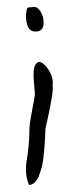

<svg xmlns="http://www.w3.org/2000/svg" viewBox="-20 -618 182 562"><path d="M89 -526Q68 -523 60.5 -543Q53 -563 58 -589Q59 -595 62.5 -596Q66 -597 74 -597Q88 -601 98.5 -584.5Q109 -568 107.5 -548Q106 -528 89 -526ZM66 -233Q65 -249 74 -295Q83 -341 82 -344Q82 -347 80.5 -363Q79 -379 78.5 -387.5Q78 -396 78.5 -408Q79 -420 83 -427.5Q87 -435 94 -437Q109 -435 123 -412.5Q137 -390 134 -367Q136 -359 131 -329Q126 -299 119.5 -270.5Q113 -242 113 -242Q113 -233 112 -215Q111 -197 110 -185Q109 -173 107 -155.5Q105 -138 101.5 -126Q98 -114 93.5 -102.5Q89 -91 82 -84.5Q75 -78 66 -76Q58 -91 56.5 -111Q55 -131 58 -147.5Q61 -164 63.5 -189Q66 -214 66 -233Z"/></svg>

Font: Long Cang
Style: Regular
Weight: 400
Designer: ZhongQi
Foundry: ZhongQi
Version: Version 2.001